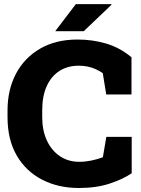

<svg xmlns="http://www.w3.org/2000/svg" viewBox="-20 -916 694 946"><path d="M368.7 10.3Q267.1 10.3 187.5 -30.8Q107.9 -71.8 62.5 -149.7Q17.1 -227.5 17.1 -338.9V-371.6Q17.1 -474.1 58.8 -553Q100.6 -631.8 178 -676.5Q255.4 -721.2 361.8 -721.2Q436 -721.2 503.2 -701.4Q570.3 -681.6 627.9 -633.8V-450.7H503.4L486.3 -555.7Q469.7 -566.9 451.4 -575.2Q433.1 -583.5 412.4 -587.9Q391.6 -592.3 367.7 -592.3Q313.5 -592.3 272.9 -566.4Q232.4 -540.5 210.2 -491.5Q188 -442.4 188 -372.6V-338.9Q188 -273.4 210.9 -223.9Q233.9 -174.3 275.1 -146.5Q316.4 -118.7 370.6 -118.7Q399.4 -118.7 429.2 -124.8Q459 -130.9 486.8 -141.1L503.9 -241.7H628.9V-62.5Q586.4 -33.2 520.5 -11.5Q454.6 10.3 368.7 10.3ZM252 -762.2 353.5 -895.5H528.3L529.3 -892.6L392.6 -762.2H255.4Z"/></svg>

Font: Roboto Slab LO Black
Style: Regular
Weight: 900
Designer: Google
Version: Version 2.000